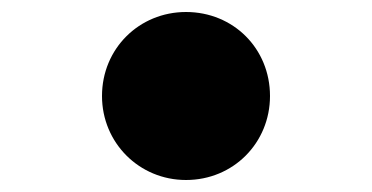

<svg xmlns="http://www.w3.org/2000/svg" viewBox="-20 -540 620 320"><path d="M290 -520C212 -520 150 -459 150 -380C150 -302 212 -240 290 -240C369 -240 430 -302 430 -380C430 -459 369 -520 290 -520Z"/></svg>

Font: Yaku Han JP Black
Style: Regular
Weight: 900
Designer: Ryoko NISHIZUKA 西塚涼子 (kana, bopomofo & ideographs); Paul D. Hunt (Latin, Greek & Cyrillic); Sandoll Communications 산돌커뮤니
Foundry: Adobe
Version: Version 2.004;Glyphs 3.1.2 (3151)